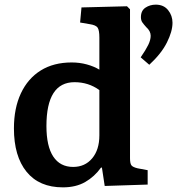

<svg xmlns="http://www.w3.org/2000/svg" viewBox="-20 -793 779 827"><path d="M251 14Q149 14 94.5 -53Q40 -120 40 -240Q40 -327 70 -391Q100 -455 155.5 -489.5Q211 -524 289 -524Q323 -524 354 -515.5Q385 -507 408 -493V-631Q408 -663 400.5 -674Q393 -685 366 -689L325 -696L331 -761L527 -766L540 -753V-112Q540 -89 546 -81Q552 -73 573 -68L616 -60V2L431 8L419 -71H415Q387 -32 347 -9Q307 14 251 14ZM295 -74Q346 -74 377 -111Q408 -148 408 -210V-405Q361 -439 301 -439Q180 -439 180 -250Q180 -163 209.5 -118.5Q239 -74 295 -74ZM623 -514 586 -546Q608 -578 618.5 -599.5Q629 -621 629 -639Q629 -659 610 -676Q600 -687 593.5 -696Q587 -705 587 -719Q587 -747 606.5 -760Q626 -773 651 -773Q685 -773 704 -749.5Q723 -726 723 -695Q723 -658 699 -610Q675 -562 623 -514Z"/></svg>

Font: Literata 12pt SemiBold
Style: Regular
Weight: 600
Designer: Latin by Veronika Burian and Jose Scaglione. Greek by Irene Vlachou. Cyrillic by Vera Evstafieva.
Foundry: TypeTogether
Version: Version 3.002